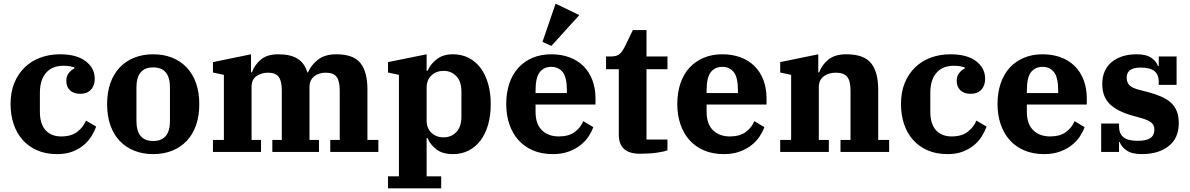

<svg xmlns="http://www.w3.org/2000/svg" viewBox="-20 -834 6532 1054"><path d="M294 12Q231 12 183.5 -9Q136 -30 103.5 -67Q71 -104 54.5 -154Q38 -204 38 -263Q38 -329 59 -379.5Q80 -430 116.5 -465Q153 -500 202.5 -518Q252 -536 309 -536Q401 -536 450.5 -498Q500 -460 500 -402Q500 -364 479 -341.5Q458 -319 421 -319Q384 -319 364 -338.5Q344 -358 344 -390Q344 -416 357.5 -433Q371 -450 388 -458V-464Q378 -467 364.5 -470Q351 -473 328 -473Q267 -473 233 -434.5Q199 -396 199 -324V-220Q199 -154 230 -119.5Q261 -85 316 -85Q372 -85 405 -111Q438 -137 452 -172L508 -139Q499 -114 482.5 -87Q466 -60 440 -38Q414 -16 378 -2Q342 12 294 12Z M821 -60Q913 -60 913 -170V-354Q913 -464 821 -464Q729 -464 729 -354V-170Q729 -60 821 -60ZM821 12Q764 12 717.5 -6.5Q671 -25 637.5 -60Q604 -95 586 -146Q568 -197 568 -262Q568 -327 586 -378Q604 -429 637.5 -464Q671 -499 717.5 -517.5Q764 -536 821 -536Q878 -536 924.5 -517.5Q971 -499 1004.5 -464Q1038 -429 1056 -378Q1074 -327 1074 -262Q1074 -197 1056 -146Q1038 -95 1004.5 -60Q971 -25 924.5 -6.5Q878 12 821 12Z M1149 -66H1209V-423L1149 -436V-493L1358 -536V-437H1363Q1377 -477 1411.5 -506.5Q1446 -536 1508 -536Q1576 -536 1614.5 -511Q1653 -486 1667 -437H1671Q1687 -476 1725 -506Q1763 -536 1826 -536Q1920 -536 1958.5 -488Q1997 -440 1997 -343V-66H2057V0H1793V-66H1845V-337Q1845 -390 1827.5 -412.5Q1810 -435 1768 -435Q1751 -435 1735 -430.5Q1719 -426 1706.5 -416.5Q1694 -407 1686.5 -392Q1679 -377 1679 -357V-66H1731V0H1475V-66H1527V-337Q1527 -390 1509.5 -412.5Q1492 -435 1451 -435Q1416 -435 1388.5 -416.5Q1361 -398 1361 -357V-66H1413V0H1149Z M2110 134H2170V-423L2110 -436V-493L2322 -536V-446H2328Q2342 -481 2377 -508.5Q2412 -536 2466 -536Q2514 -536 2552.5 -516.5Q2591 -497 2618 -461Q2645 -425 2659.5 -374.5Q2674 -324 2674 -262Q2674 -200 2659.5 -149.5Q2645 -99 2618 -63Q2591 -27 2552.5 -7.5Q2514 12 2466 12Q2409 12 2375 -14.5Q2341 -41 2327 -76H2322V134H2402V200H2110ZM2415 -80Q2457 -80 2485 -109Q2513 -138 2513 -194V-331Q2513 -387 2485 -416Q2457 -445 2415 -445Q2375 -445 2348.5 -420Q2322 -395 2322 -353V-172Q2322 -130 2348.5 -105Q2375 -80 2415 -80Z M3015 12Q2953 12 2905.5 -8.5Q2858 -29 2825.5 -65.5Q2793 -102 2776 -152.5Q2759 -203 2759 -263Q2759 -326 2776.5 -377Q2794 -428 2826.5 -463Q2859 -498 2904.5 -517Q2950 -536 3006 -536Q3062 -536 3107 -519Q3152 -502 3183.5 -470.5Q3215 -439 3232 -394Q3249 -349 3249 -294V-260H2920V-220Q2920 -153 2955 -119Q2990 -85 3048 -85Q3102 -85 3135 -109.5Q3168 -134 3182 -169L3237 -136Q3228 -111 3211 -85Q3194 -59 3167 -37.5Q3140 -16 3102 -2Q3064 12 3015 12ZM2920 -323H3092V-337Q3092 -409 3069 -438Q3046 -467 3006 -467Q2966 -467 2943 -438Q2920 -409 2920 -337ZM2958 -604 3030 -814 3160 -751 3007 -582Z M3494 10Q3434 10 3405.5 -16.5Q3377 -43 3377 -95V-454H3307V-524H3334Q3367 -524 3382.5 -538.5Q3398 -553 3412 -582L3454 -669H3529V-524H3644V-454H3529V-68H3644V-9Q3628 -2 3587 4Q3546 10 3494 10Z M3954 12Q3892 12 3844.5 -8.5Q3797 -29 3764.5 -65.5Q3732 -102 3715 -152.5Q3698 -203 3698 -263Q3698 -326 3715.5 -377Q3733 -428 3765.5 -463Q3798 -498 3843.5 -517Q3889 -536 3945 -536Q4001 -536 4046 -519Q4091 -502 4122.5 -470.5Q4154 -439 4171 -394Q4188 -349 4188 -294V-260H3859V-220Q3859 -153 3894 -119Q3929 -85 3987 -85Q4041 -85 4074 -109.5Q4107 -134 4121 -169L4176 -136Q4167 -111 4150 -85Q4133 -59 4106 -37.5Q4079 -16 4041 -2Q4003 12 3954 12ZM3859 -323H4031V-337Q4031 -409 4008 -438Q3985 -467 3945 -467Q3905 -467 3882 -438Q3859 -409 3859 -337Z M4263 -66H4323V-423L4263 -436V-493L4472 -536V-437H4477Q4491 -477 4527 -506.5Q4563 -536 4626 -536Q4722 -536 4761.5 -487.5Q4801 -439 4801 -342V-66H4861V0H4594V-66H4649V-337Q4649 -390 4630.5 -412.5Q4612 -435 4568 -435Q4551 -435 4534 -430.5Q4517 -426 4504 -416.5Q4491 -407 4483 -392.5Q4475 -378 4475 -357V-66H4530V0H4263Z M5182 12Q5119 12 5071.5 -9Q5024 -30 4991.5 -67Q4959 -104 4942.5 -154Q4926 -204 4926 -263Q4926 -329 4947 -379.5Q4968 -430 5004.5 -465Q5041 -500 5090.5 -518Q5140 -536 5197 -536Q5289 -536 5338.5 -498Q5388 -460 5388 -402Q5388 -364 5367 -341.5Q5346 -319 5309 -319Q5272 -319 5252 -338.5Q5232 -358 5232 -390Q5232 -416 5245.5 -433Q5259 -450 5276 -458V-464Q5266 -467 5252.5 -470Q5239 -473 5216 -473Q5155 -473 5121 -434.5Q5087 -396 5087 -324V-220Q5087 -154 5118 -119.5Q5149 -85 5204 -85Q5260 -85 5293 -111Q5326 -137 5340 -172L5396 -139Q5387 -114 5370.5 -87Q5354 -60 5328 -38Q5302 -16 5266 -2Q5230 12 5182 12Z M5712 12Q5650 12 5602.5 -8.5Q5555 -29 5522.5 -65.5Q5490 -102 5473 -152.5Q5456 -203 5456 -263Q5456 -326 5473.5 -377Q5491 -428 5523.5 -463Q5556 -498 5601.5 -517Q5647 -536 5703 -536Q5759 -536 5804 -519Q5849 -502 5880.5 -470.5Q5912 -439 5929 -394Q5946 -349 5946 -294V-260H5617V-220Q5617 -153 5652 -119Q5687 -85 5745 -85Q5799 -85 5832 -109.5Q5865 -134 5879 -169L5934 -136Q5925 -111 5908 -85Q5891 -59 5864 -37.5Q5837 -16 5799 -2Q5761 12 5712 12ZM5617 -323H5789V-337Q5789 -409 5766 -438Q5743 -467 5703 -467Q5663 -467 5640 -438Q5617 -409 5617 -337Z M6248 12Q6193 12 6164 -8.5Q6135 -29 6127 -54H6123V0H6025V-156H6123V-140Q6123 -101 6147 -81Q6171 -61 6225 -61Q6273 -61 6295 -76Q6317 -91 6317 -122Q6317 -147 6301 -160.5Q6285 -174 6248 -185L6201 -198Q6114 -222 6072.5 -262.5Q6031 -303 6031 -372Q6031 -451 6083 -493.5Q6135 -536 6220 -536Q6273 -536 6301 -516Q6329 -496 6337 -471H6341V-524H6439V-368H6341V-386Q6341 -424 6317.5 -443.5Q6294 -463 6241 -463Q6165 -463 6165 -408Q6165 -382 6180.5 -366Q6196 -350 6237 -340L6280 -329Q6322 -318 6354 -304Q6386 -290 6407.5 -270.5Q6429 -251 6440 -223.5Q6451 -196 6451 -158Q6451 -75 6395 -31.5Q6339 12 6248 12Z"/></svg>

Font: IBM Plex Serif
Style: Bold
Weight: 700
Designer: Mike Abbink, Paul van der Laan, Pieter van Rosmalen
Foundry: Bold Monday
Version: Version 2.008